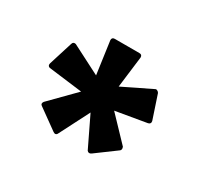

<svg xmlns="http://www.w3.org/2000/svg" viewBox="-72 -842 504 473"><g transform="rotate(30 179.5 -605.0)"><path d="M49 -678Q51 -686 59 -684L141 -642L128 -735Q128 -743 136 -743H206Q214 -743 214 -735L203 -646L285 -686Q287 -687 290.5 -685Q294 -683 295 -680L317 -614Q319 -606 311 -604L223 -589L286 -523Q289 -516 285 -512L228 -470Q221 -465 216 -471L175 -556L131 -470Q127 -464 120 -469L63 -510Q57 -514 62 -521L129 -589L33 -601Q26 -603 28 -611Z"/></g></svg>

Font: RonaldsonGothic
Style: Regular
Weight: 400
Designer: Mr. Robertson for MacKellar, Smiths & Jordan Co. Philadelphia
Foundry: CAT-Fonts Peter Wiegel
Version: Version 1.000